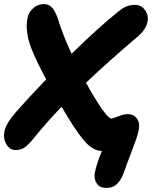

<svg xmlns="http://www.w3.org/2000/svg" viewBox="-24 -731 747 944"><path d="M53.2 6.8Q24.4 6.8 7.6 -21.2Q-9.3 -49.3 -2 -85.9Q5.4 -124 57.1 -183.1Q120.6 -254.9 203.1 -340.8Q123.5 -487.3 111.8 -555.2Q107.4 -585.9 107.2 -602.5Q106.9 -619.1 112.8 -649.9Q120.1 -674.3 141.4 -692.6Q162.6 -710.9 191.9 -710.9Q217.3 -710.9 233.4 -691.9Q249.5 -672.9 261.2 -637.2Q282.7 -564.5 328.1 -466.8Q466.8 -602.1 555.2 -671.9Q580.1 -692.9 598.4 -700Q616.7 -707 640.1 -707Q670.4 -707 689 -681.6Q707.5 -656.2 701.2 -623Q692.9 -585.4 653.8 -551.8Q506.3 -426.8 398.9 -324.2Q441.4 -246.6 475.8 -197.3Q510.3 -147.9 523.9 -147.9Q529.8 -147.9 557.1 -158.9Q584.5 -169.9 604 -169.9Q632.8 -169.9 648.9 -148.4Q665 -127 658.2 -91.8Q654.8 -72.8 643.3 -40.5Q631.8 -8.3 614.5 36.6Q597.2 81.5 586.9 111.8Q573.7 150.4 553.2 171.6Q532.7 192.9 500 192.9Q465.8 192.9 451.4 170.7Q437 148.4 441.9 119.1Q453.1 66.9 477.1 11.2H476.1Q433.1 11.2 389.9 -39.1Q346.7 -89.4 278.8 -206.1Q209 -133.3 153.8 -65.9Q118.7 -21.5 99.1 -7.3Q79.6 6.8 53.2 6.8Z"/></svg>

Font: Shantell Sans Normal
Style: Bold Italic
Weight: 700
Italic angle: -11.31°
Designer: Stephen Nixon, Anya Danilova, Shantell Martin
Foundry: Arrow Type
Version: Version 1.006;[559af2be0]